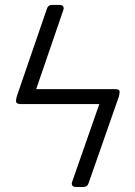

<svg xmlns="http://www.w3.org/2000/svg" viewBox="-20 -747 541 767"><path d="M44 -342.3Q44 -352.6 47.6 -363.6L167.6 -712.7Q172.2 -727.3 187.9 -727.3H218.8Q226.2 -727.3 230.3 -723.9Q234.4 -720.5 234.4 -714.5Q234.4 -710.9 233 -707L124.6 -391H440Q457.7 -391 457.7 -380.7Q457.7 -370 454.2 -359.4L333.5 -14.2Q328.8 0 313.2 0H282.7Q275.2 0 271 -3.6Q266.7 -7.1 266.7 -13.1Q266.7 -17 268.1 -20.2L376.8 -331.3H61.8Q53.3 -331.3 48.7 -334.3Q44 -337.4 44 -342.3Z"/></svg>

Font: DeltaSans Light
Style: Regular
Weight: 300
Designer: Rasmus Andersson
Foundry: rsms
Version: Version 3.012